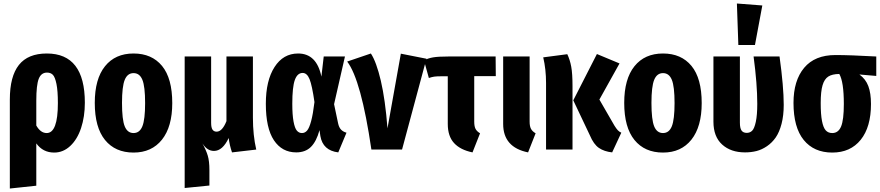

<svg xmlns="http://www.w3.org/2000/svg" viewBox="-20 -853 5021 1095"><path d="M247.1 -547.9Q463.9 -547.9 463.9 -267.1Q463.9 -187.5 442.4 -122.8Q420.9 -58.1 380.6 -20.5Q340.3 17.1 289.1 17.1Q224.6 17.1 187 -35.2V206.1L36.1 222.2V-285.2Q36.1 -417.5 87.9 -482.7Q139.6 -547.9 247.1 -547.9ZM246.1 -94.2Q310.1 -94.2 310.1 -265.1Q310.1 -335 302 -374.3Q293.9 -413.6 281.5 -426.3Q269 -439 248 -439Q214.8 -439 200.9 -403.6Q187 -368.2 187 -278.8V-137.2Q211.4 -94.2 246.1 -94.2Z M741.7 -547.9Q845.7 -547.9 904.1 -477.1Q962.4 -406.2 962.4 -265.1Q962.4 -130.4 903.8 -56.6Q845.2 17.1 741.7 17.1Q637.2 17.1 578.9 -54.7Q520.5 -126.5 520.5 -266.1Q520.5 -402.8 578.9 -475.3Q637.2 -547.9 741.7 -547.9ZM675.8 -266.1Q675.8 -170.4 691.4 -132.3Q707 -94.2 741.7 -94.2Q776.4 -94.2 792 -132.8Q807.6 -171.4 807.6 -265.1Q807.6 -359.9 792 -397.9Q776.4 -436 741.7 -436Q707 -436 691.4 -397.7Q675.8 -359.4 675.8 -266.1Z M1441.4 0 1303.2 16.1Q1289.1 -24.9 1284.2 -65.9Q1249.5 7.8 1200.2 7.8Q1161.6 7.8 1134.3 -35.2Q1155.3 2.9 1164.8 34.4Q1174.3 65.9 1174.3 117.2V205.1L1033.2 219.2V-530.8H1184.1V-152.8Q1184.1 -125 1192.1 -113.5Q1200.2 -102.1 1215.3 -102.1Q1247.6 -102.1 1271.5 -162.1V-530.8H1422.4V-182.1Q1422.4 -82 1441.4 0Z M1680.2 -547.9Q1786.1 -547.9 1813 -416L1826.2 -530.8H1947.3L1885.3 -258.8L1908.2 -149.9Q1913.1 -126.5 1924.8 -114Q1936.5 -101.6 1956.1 -96.2L1909.2 16.1Q1821.3 5.4 1807.1 -77.1L1802.2 -110.8Q1784.7 -46.4 1753.2 -15.1Q1721.7 16.1 1669.4 16.1Q1588.4 16.1 1542.2 -53Q1496.1 -122.1 1496.1 -261.2Q1496.1 -393.6 1545.7 -470.7Q1595.2 -547.9 1680.2 -547.9ZM1706.1 -437Q1675.8 -437 1661.4 -396.7Q1647 -356.4 1647 -261.2Q1647 -197.8 1654.1 -159.9Q1661.1 -122.1 1672.9 -108.2Q1684.6 -94.2 1702.1 -94.2Q1719.2 -94.2 1731.4 -108.4Q1743.7 -122.6 1754.4 -162.1Q1765.1 -201.7 1773.4 -271Q1759.8 -366.2 1745.4 -401.6Q1731 -437 1706.1 -437Z M2095.2 -547.9Q2126.5 -500.5 2151.9 -392.6Q2177.2 -284.7 2189.9 -121.1L2266.1 -546.9L2412.1 -518.1L2272.9 0H2098.1Q2039.6 -397.9 1960 -502Z M2684.6 -159.2Q2684.6 -132.3 2692.1 -117.9Q2699.7 -103.5 2717.8 -92.8L2674.8 16.1Q2605.5 2 2569.6 -37.1Q2533.7 -76.2 2533.7 -146V-418H2498.5Q2470.2 -418 2456.8 -416Q2443.4 -414.1 2425.8 -408.2L2397.9 -508.8Q2421.4 -521 2450.7 -525.9Q2480 -530.8 2536.6 -530.8H2806.6L2807.6 -418.9H2684.6Z M3000.5 -530.8V-159.2Q3000.5 -132.8 3008.3 -118.2Q3016.1 -103.5 3034.7 -92.8L2991.7 16.1Q2849.6 -12.7 2849.6 -146V-530.8Z M3513.2 -491.2 3398.4 -285.2 3484.4 -136.2Q3495.1 -119.1 3503.2 -110.4Q3511.2 -101.6 3523.4 -96.2L3471.2 16.1Q3425.8 11.2 3395.8 -9.3Q3365.7 -29.8 3344.2 -81.1L3249.5 -280.8L3384.3 -544.9ZM3215.3 -543.9Q3230.5 -512.2 3237.8 -472.7Q3245.1 -433.1 3245.1 -361.8V0H3094.2V-379.9Q3094.2 -458 3078.1 -525.9Z M3761.2 -547.9Q3865.2 -547.9 3923.6 -477.1Q3981.9 -406.2 3981.9 -265.1Q3981.9 -130.4 3923.3 -56.6Q3864.7 17.1 3761.2 17.1Q3656.7 17.1 3598.4 -54.7Q3540 -126.5 3540 -266.1Q3540 -402.8 3598.4 -475.3Q3656.7 -547.9 3761.2 -547.9ZM3695.3 -266.1Q3695.3 -170.4 3710.9 -132.3Q3726.6 -94.2 3761.2 -94.2Q3795.9 -94.2 3811.5 -132.8Q3827.1 -171.4 3827.1 -265.1Q3827.1 -359.9 3811.5 -397.9Q3795.9 -436 3761.2 -436Q3726.6 -436 3710.9 -397.7Q3695.3 -359.4 3695.3 -266.1Z M4182.6 -833 4327.6 -821.8 4285.6 -596.2H4190.9ZM4425.8 -530.8Q4449.7 -357.9 4449.7 -254.9Q4449.7 -194.3 4437.3 -146.7Q4424.8 -99.1 4404.1 -69.1Q4383.3 -39.1 4354.2 -19.3Q4325.2 0.5 4294.7 8.3Q4264.2 16.1 4229 16.1Q4147.9 16.1 4098.4 -28.8Q4048.8 -73.7 4048.8 -159.2V-530.8H4199.7V-153.8Q4199.7 -121.6 4209.2 -108.4Q4218.8 -95.2 4238.8 -95.2Q4257.3 -95.2 4269.8 -107.7Q4282.2 -120.1 4290.5 -158.2Q4298.8 -196.3 4298.8 -261.2Q4298.8 -373 4277.8 -530.8Z M4977.5 -530.8V-419.9L4881.3 -428.2Q4917 -402.3 4932.1 -362.1Q4947.3 -321.8 4947.3 -259.8Q4947.3 -128.4 4888.7 -55.7Q4830.1 17.1 4726.6 17.1Q4622.1 17.1 4563.7 -54.7Q4505.4 -126.5 4505.4 -266.1Q4505.4 -393.6 4566.2 -466.3Q4627 -539.1 4744.6 -539.1Q4829.1 -539.1 4977.5 -530.8ZM4726.6 -94.2Q4761.2 -94.2 4776.9 -131.8Q4792.5 -169.4 4792.5 -259.8Q4792.5 -386.2 4766.6 -431.2Q4726.1 -430.7 4703.9 -416.5Q4681.6 -402.3 4671.1 -366.7Q4660.6 -331.1 4660.6 -265.1Q4660.6 -200.2 4668 -162.6Q4675.3 -125 4689.2 -109.6Q4703.1 -94.2 4726.6 -94.2Z"/></svg>

Font: Fira Sans Compressed
Style: Bold
Weight: 700
Width: 1
Designer: Carrois Corporate & Edenspiekermann AG
Foundry: Carrois Corporate GbR & Edenspiekermann AG
Version: Version 4.203;PS 004.203;hotconv 1.0.88;makeotf.lib2.5.64775